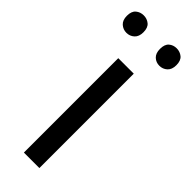

<svg xmlns="http://www.w3.org/2000/svg" viewBox="-256 -751 771 771"><g transform="rotate(45 129.5 -365.0)"><path d="M173 0H85V-536H173ZM-11 -681Q-11 -707 3 -718.5Q17 -730 36 -730Q55 -730 69 -718.5Q83 -707 83 -681Q83 -656 69 -643.5Q55 -631 36 -631Q17 -631 3 -643.5Q-11 -656 -11 -681ZM177 -681Q177 -707 190.5 -718.5Q204 -730 223 -730Q242 -730 256 -718.5Q270 -707 270 -681Q270 -656 256 -643.5Q242 -631 223 -631Q204 -631 190.5 -643.5Q177 -656 177 -681Z"/></g></svg>

Font: Noto Sans Batak
Style: Regular
Weight: 400
Designer: Monotype Design Team
Foundry: Monotype Imaging Inc.
Version: Version 2.002; ttfautohint (v1.8.4.7-5d5b)